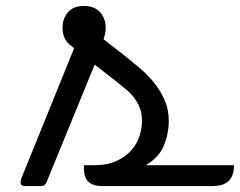

<svg xmlns="http://www.w3.org/2000/svg" viewBox="-20 -625 806 645"><path d="M190 -532Q190 -562 208 -583.5Q226 -605 262 -605Q298 -605 316.5 -583.5Q335 -562 335 -532Q335 -519 332.5 -509.5Q330 -500 328 -493L391 -444Q416 -424 444 -401Q472 -378 494.5 -351Q517 -324 532 -291Q547 -258 547 -219Q547 -177 531 -137Q515 -97 470 -70H766Q766 -48 760 -34.5Q754 -21 744 -13.5Q734 -6 721.5 -3Q709 0 696 0H322Q311 0 300 -2.5Q289 -5 280.5 -11.5Q272 -18 267 -29.5Q262 -41 262 -60V-70H295Q341 -70 372 -84.5Q403 -99 422 -121Q441 -143 449 -169Q457 -195 457 -219Q457 -243 450 -261.5Q443 -280 431 -296Q419 -312 403 -325Q387 -338 370 -352L298 -408L136 -12Q131 0 119 0H63Q49 0 49 -13Q49 -20 53 -29L229 -463L213 -476Q190 -496 190 -532Z"/></svg>

Font: Warnes
Style: Regular
Weight: 400
Designer: Eduardo Rodriguez Tunni
Foundry: Eduardo Rodriguez Tunni
Version: Version 1.001